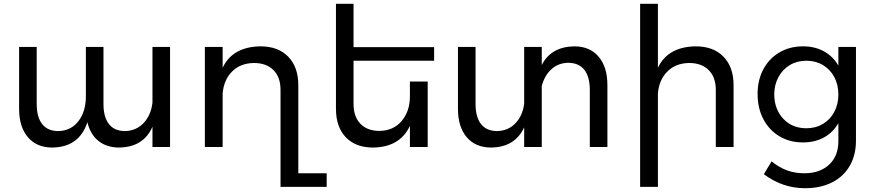

<svg xmlns="http://www.w3.org/2000/svg" viewBox="-20 -777 4633 1015"><path d="M879 -529V0H786V-107Q739 1 610 3Q544 3 500.5 -32Q457 -67 442 -131Q399 1 257 3Q174 3 127.5 -51.5Q81 -106 81 -202V-529H174V-227Q174 -158 203 -121Q232 -84 289 -84Q356 -86 395 -137Q434 -188 434 -268V-529H527V-227Q527 -158 556 -121Q585 -84 642 -84Q701 -86 739.5 -127Q778 -168 786 -234V-529Z M1707 139V211H1463V-302Q1463 -369 1425.5 -406.5Q1388 -444 1322 -444Q1251 -443 1207 -399Q1163 -355 1157 -283V0H1063V-529H1157V-419Q1210 -530 1357 -532Q1451 -532 1504 -477Q1557 -422 1557 -327V139Z M1849 -456V-227Q1849 -160 1885.5 -122.5Q1922 -85 1986 -85Q2060 -86 2103.5 -137.5Q2147 -189 2147 -269V-346H2241V0H2147V-112Q2095 1 1952 3Q1860 3 1808 -51.5Q1756 -106 1756 -202V-757H1849V-528H2275V-456Z M3191 -327V0H3098V-302Q3098 -371 3069 -408Q3040 -445 2983 -445Q2931 -444 2894.5 -410.5Q2858 -377 2844 -322V0H2751V-104Q2703 1 2577 3Q2494 3 2447.5 -51.5Q2401 -106 2401 -202V-529H2494V-227Q2494 -158 2523 -121Q2552 -84 2609 -84Q2667 -86 2704.5 -125Q2742 -164 2751 -227V-529H2844V-433Q2893 -530 3016 -532Q3098 -532 3144.5 -477.5Q3191 -423 3191 -327Z M3858 -327V0H3764V-302Q3764 -369 3726.5 -406.5Q3689 -444 3623 -444Q3552 -443 3508 -399Q3464 -355 3458 -283V211H3364V-757H3458V-419Q3511 -530 3658 -532Q3752 -532 3805 -477Q3858 -422 3858 -327Z M4505 -529V-33Q4505 43 4472 100Q4439 157 4378 187.5Q4317 218 4236 218Q4117 218 4018 144L4059 76Q4098 108 4140 123.5Q4182 139 4232 139Q4314 139 4363 93.5Q4412 48 4412 -30V-126Q4384 -77 4336 -50.5Q4288 -24 4225 -24Q4155 -24 4100.5 -56.5Q4046 -89 4015.5 -147Q3985 -205 3985 -280Q3985 -354 4015.5 -411Q4046 -468 4100.5 -500Q4155 -532 4225 -532Q4288 -532 4336 -505.5Q4384 -479 4412 -430V-529ZM4412 -277Q4412 -329 4390.5 -369.5Q4369 -410 4330.5 -433Q4292 -456 4243 -456Q4194 -456 4155.5 -433Q4117 -410 4095 -369Q4073 -328 4073 -277Q4074 -199 4121 -149Q4168 -99 4243 -99Q4292 -99 4330.5 -122Q4369 -145 4390.5 -185.5Q4412 -226 4412 -277Z"/></svg>

Font: Montserrat arm2
Style: Regular
Weight: 400
Designer: Julieta Ulanovsky
Foundry: Julieta Ulanovsky
Version: Version 6.000